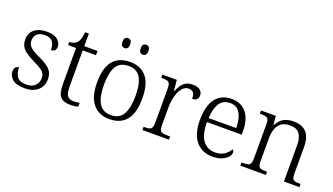

<svg xmlns="http://www.w3.org/2000/svg" viewBox="-67 -1239 3029 1747"><g transform="rotate(20 1447.5 -365.5)"><path d="M210 10Q127 10 90.5 -22Q54 -54 54 -96Q54 -128 68.5 -140Q83 -152 98 -152Q98 -96 122.5 -61.5Q147 -27 212 -27Q268 -27 297 -57Q326 -87 326 -129Q326 -153 317 -171Q308 -189 284.5 -206Q261 -223 217 -243Q162 -270 128 -293.5Q94 -317 79 -344.5Q64 -372 64 -412Q64 -474 108.5 -509Q153 -544 228 -544Q299 -544 332 -514Q365 -484 365 -449Q365 -399 317 -399Q317 -456 292.5 -482Q268 -508 220 -508Q169 -508 144.5 -483.5Q120 -459 120 -421Q120 -379 151 -353.5Q182 -328 247 -299Q323 -263 352.5 -228.5Q382 -194 382 -140Q382 -70 334.5 -30Q287 10 210 10Z M650 10Q585 10 555 -24Q525 -58 525 -143V-495H448V-525Q493 -525 520 -552Q533 -565 541.5 -590Q550 -615 554 -658H590V-536H718V-495H590V-138Q590 -81 608.5 -56Q627 -31 666 -31Q683 -31 697.5 -32.5Q712 -34 727 -37V-1Q713 4 692 7Q671 10 650 10Z M1029 10Q928 10 870 -58.5Q812 -127 812 -268Q812 -408 868 -476Q924 -544 1033 -544Q1135 -544 1192 -477Q1249 -410 1249 -268Q1249 -127 1193 -58.5Q1137 10 1029 10ZM1030 -29Q1114 -29 1148.5 -92.5Q1183 -156 1183 -268Q1183 -388 1147.5 -446.5Q1112 -505 1032 -505Q949 -505 913.5 -445.5Q878 -386 878 -268Q878 -153 913.5 -91Q949 -29 1030 -29ZM1116 -645Q1100 -645 1089.5 -655.5Q1079 -666 1079 -693Q1079 -721 1089.5 -731Q1100 -741 1116 -741Q1132 -741 1142.5 -731Q1153 -721 1153 -693Q1153 -666 1142.5 -655.5Q1132 -645 1116 -645ZM940 -645Q924 -645 913.5 -655.5Q903 -666 903 -693Q903 -721 913.5 -731Q924 -741 940 -741Q956 -741 966.5 -731Q977 -721 977 -693Q977 -666 966.5 -655.5Q956 -645 940 -645Z M1348 0V-31H1361Q1388 -31 1404 -35.5Q1420 -40 1427.5 -56Q1435 -72 1435 -107V-433Q1435 -466 1427.5 -481Q1420 -496 1403 -500.5Q1386 -505 1356 -505H1346V-536H1486L1496 -432H1500Q1512 -462 1528.5 -487.5Q1545 -513 1571.5 -529Q1598 -545 1638 -545Q1685 -545 1709.5 -525.5Q1734 -506 1734 -474Q1734 -451 1720 -436Q1706 -421 1676 -421Q1676 -463 1661.5 -480.5Q1647 -498 1615 -498Q1587 -498 1565 -478Q1543 -458 1528.5 -425Q1514 -392 1507 -353.5Q1500 -315 1500 -278V-104Q1500 -71 1507 -55.5Q1514 -40 1530.5 -35.5Q1547 -31 1573 -31H1605V0Z M2027 10Q1925 10 1866.5 -61Q1808 -132 1808 -263Q1808 -404 1862.5 -474Q1917 -544 2017 -544Q2108 -544 2160 -480.5Q2212 -417 2212 -298V-269H1875Q1875 -149 1918 -91.5Q1961 -34 2035 -34Q2090 -34 2125.5 -58Q2161 -82 2179 -115Q2193 -107 2193 -88Q2193 -68 2174.5 -45.5Q2156 -23 2119 -6.5Q2082 10 2027 10ZM2144 -308Q2144 -396 2113 -450Q2082 -504 2016 -504Q1947 -504 1914 -452Q1881 -400 1877 -308Z M2296 0V-31H2311Q2341 -31 2358 -35.5Q2375 -40 2382.5 -55.5Q2390 -71 2390 -104V-434Q2390 -482 2373.5 -493.5Q2357 -505 2317 -505H2301V-536H2444L2452 -453H2457Q2487 -507 2526 -525.5Q2565 -544 2616 -544Q2699 -544 2741 -498Q2783 -452 2783 -354V-104Q2783 -71 2789 -55.5Q2795 -40 2811.5 -35.5Q2828 -31 2858 -31H2868V0H2718V-354Q2718 -420 2691 -459.5Q2664 -499 2597 -499Q2542 -499 2511 -474Q2480 -449 2467.5 -409.5Q2455 -370 2455 -326V-102Q2455 -70 2462 -55Q2469 -40 2486 -35.5Q2503 -31 2532 -31H2543V0Z"/></g></svg>

Font: Noto Serif Hentaigana Light
Style: Regular
Weight: 300
Designer: Kazuhiro Yamada
Foundry: nipponia
Version: Version 1.000; ttfautohint (v1.8.4.7-5d5b)